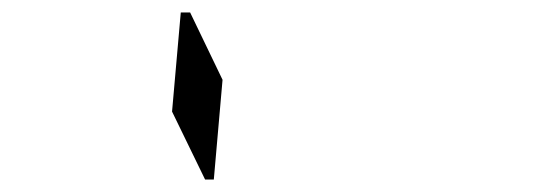

<svg xmlns="http://www.w3.org/2000/svg" viewBox="-20 -881 856 308"><path d="M323 -593H309L256 -702L270 -861H285L337 -753Z"/></svg>

Font: DSEG14 Classic Mini
Style: Italic
Weight: 400
Italic angle: -5°
Designer: Keshikan(Twitter:@keshinomi_88pro)
Version: Version 0.46